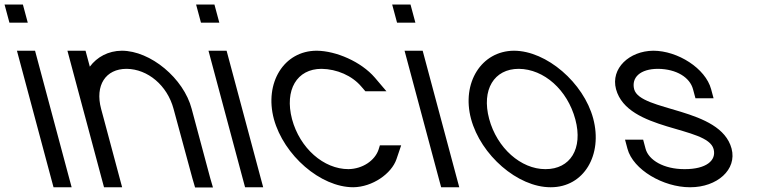

<svg xmlns="http://www.w3.org/2000/svg" viewBox="-159 -807 3347 848"><path d="M-77.4 -707H-76.4H-36.4L-57.9 -787H-97.9H-98.9H-138.9L-117.4 -707ZM-73.5 -543 66.6 -20 77.4 20H157.4L146.6 -20L6.5 -543L-4.2 -583H-84.2Z M237.7 -512.6 229.5 -543 218.8 -583H138.8L149.5 -543L207.6 -326L218.4 -286L289.6 -20L300.4 20H380.4L369.6 -20L298.4 -286L287.6 -326C259.8 -430 307.2 -503 400.2 -503C493.5 -502 579.8 -430 607.6 -326L690.9 -19L702.6 21H781.6L769.6 -20L687.6 -326C652.5 -461 505.8 -583 378.8 -583C319.3 -582.5 269.6 -555.4 237.7 -512.6Z M768.6 -707H769.6H809.6L788.1 -787H748.1H747.1H707.1L728.6 -707ZM772.5 -543 912.6 -20 923.4 20H1003.4L992.6 -20L852.5 -543L841.8 -583H761.8Z M1496.7 -464C1435.6 -535 1325.1 -582 1240.8 -583H1239.8C1094.8 -583 1007.8 -441 1050.7 -281C1094.6 -121 1256.4 20 1401.4 20C1486.1 19 1570.3 -40 1592.1 -104L1612.8 -165H1518.8L1512.9 -146C1496.7 -98 1442.7 -61 1379.9 -60C1270.9 -60 1165.3 -152 1130.7 -281C1097.1 -410 1152.2 -503 1261.2 -503C1328.5 -502 1396.3 -473 1437.4 -424L1454.7 -404H1547.7Z M1634.6 -707H1635.6H1675.6L1654.1 -787H1614.1H1613.1H1573.1L1594.6 -707ZM1638.5 -543 1778.6 -20 1789.4 20H1869.4L1858.6 -20L1718.5 -543L1707.8 -583H1627.8Z M1921.4 -282C1964.3 -122 2127.4 20 2272.4 20C2272.9 20 2273.4 20 2273.9 20C2420.3 20 2504 -123.2 2460.9 -283.9C2418.8 -441.1 2255.2 -583 2110.8 -583C1967.1 -582 1878.8 -441 1921.4 -282ZM2001.4 -282C1966.9 -411 2023.2 -503 2132.2 -503C2243.8 -502 2347.1 -410.1 2382.1 -279.6C2416.8 -149.9 2359.3 -60 2250.9 -60C2250.3 -60 2249.8 -60 2249.2 -60C2142.1 -60 2036.1 -152.7 2001.4 -282Z M2981.8 -413C2957.2 -505 2834.3 -583 2726.3 -583C2620.6 -582 2537.2 -505 2561.8 -413C2612.9 -226.1 2965.2 -251 2992.7 -148.7C3006.4 -97.4 2958.6 -60 2866.4 -60C2865.3 -60 2864.2 -60 2863.1 -60C2773 -60 2705.8 -99.6 2692.3 -150L2681.6 -190H2601.6L2612.3 -150C2637.2 -57 2770.9 20 2887.9 20C2888.6 20 2889.4 20 2890.1 20C3007.8 20 3097 -57.7 3072.1 -150.8C3023 -333.9 2668.6 -313.1 2641.8 -413C2629.2 -464 2667.7 -503 2747.7 -503C2829 -502 2887.9 -465 2901.8 -413L2912.6 -373H2992.6Z"/></svg>

Font: Nordica Advanced
Style: RegularLObl
Weight: 300
Version: Version 1.07